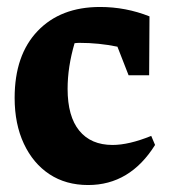

<svg xmlns="http://www.w3.org/2000/svg" viewBox="-20 -520 488 551"><path d="M233 11Q169 11 122 -20Q75 -51 48.5 -107.5Q22 -164 22 -239Q22 -362 88 -431Q154 -500 267 -500Q341 -500 409 -473L408 -304H349L317 -386Q264 -397 208 -397Q201 -397 194 -396Q174 -328 174 -265Q174 -186 207.5 -145Q241 -104 303 -104Q350 -104 414 -130L425 -104Q353 11 233 11Z"/></svg>

Font: Piazzolla
Style: Bold
Weight: 700
Designer: Juan Pablo del Peral
Foundry: Huerta Tipografica
Version: Version 1.330